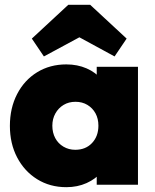

<svg xmlns="http://www.w3.org/2000/svg" viewBox="-20 -766 643 796"><path d="M255 10Q187 10 134 -23Q81 -56 51 -113.5Q21 -171 21 -244Q21 -318 51 -376Q81 -434 134 -466.5Q187 -499 255 -499Q301 -499 339 -482.5Q377 -466 401.5 -436Q426 -406 431 -368V-122Q426 -83 401.5 -53.5Q377 -24 339 -7Q301 10 255 10ZM292 -145Q335 -145 361.5 -173Q388 -201 388 -245Q388 -274 376 -296Q364 -318 342.5 -331Q321 -344 293 -344Q265 -344 243.5 -331Q222 -318 209.5 -295.5Q197 -273 197 -245Q197 -216 209 -193.5Q221 -171 243 -158Q265 -145 292 -145ZM381 0V-131L406 -251L381 -369V-489H552V0ZM162 -532 112 -606 263 -746H354L505 -606L455 -532L240 -649L377 -648Z"/></svg>

Font: Outfit ExtraBold
Style: Regular
Weight: 800
Designer: Rodrigo Fuenzalida
Foundry: fragTYPE
Version: Version 1.100;gftools[0.9.27]